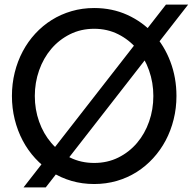

<svg xmlns="http://www.w3.org/2000/svg" viewBox="-20 -790 843 840"><path d="M392.1 -77.1Q450.2 -77.1 497.8 -100.8Q545.4 -124.5 579.6 -164.8Q613.8 -205.1 632.3 -258.1Q650.9 -311 650.9 -370.1Q650.9 -428.7 632.1 -481.9Q613.3 -535.2 579.1 -575.7Q544.9 -616.2 497.3 -640.1Q449.7 -664.1 392.1 -664.1Q334 -664.1 286.1 -640.1Q238.3 -616.2 204.1 -575.9Q169.9 -535.6 151.1 -482.2Q132.3 -428.7 132.3 -370.1Q132.3 -311 151.1 -258.1Q169.9 -205.1 204.3 -164.8Q238.8 -124.5 286.4 -100.8Q334 -77.1 392.1 -77.1ZM392.1 15.1Q339.8 15.1 293 1.5Q246.1 -12.2 206.1 -37.4Q166 -62.5 133.8 -97.7Q101.6 -132.8 79.1 -175.5Q56.6 -218.3 44.4 -267.6Q32.2 -316.9 32.2 -370.1Q32.2 -423.3 44.4 -472.7Q56.6 -522 79.3 -564.9Q102.1 -607.9 134.3 -642.8Q166.5 -677.7 206.3 -702.6Q246.1 -727.5 293 -741.2Q339.8 -754.9 392.1 -754.9Q470.7 -754.9 536.9 -724.9Q603 -694.8 650.9 -642.8Q698.7 -590.8 725.3 -520.5Q752 -450.2 752 -370.1Q752 -316.9 739.7 -267.6Q727.5 -218.3 704.8 -175.5Q682.1 -132.8 649.9 -97.7Q617.7 -62.5 577.9 -37.4Q538.1 -12.2 491 1.5Q443.8 15.1 392.1 15.1ZM706.1 -770H803.2L180.2 29.8H83Z"/></svg>

Font: Twentytwelve Slab
Style: TwentytwelveSlab
Weight: 400
Designer: Domenico Catapano
Version: Version 1.00 2012